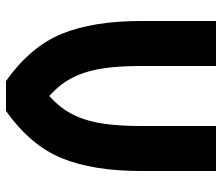

<svg xmlns="http://www.w3.org/2000/svg" viewBox="-70 -670 740 640"><g transform="rotate(90 300.0 -350.0)"><path d="M250 0 390 -75Q311 -128 272.5 -172Q234 -216 217 -279.5Q200 -343 200 -450V-700H50V-450Q50 -291 92.5 -186.5Q135 -82 250 0ZM350 0Q465 -82 507.5 -186.5Q550 -291 550 -450V-700H400V-450Q400 -343 383 -279.5Q366 -216 327.5 -172Q289 -128 210 -75L250 0Z"/></g></svg>

Font: Millimetre
Style: Bold
Weight: 800
Designer: Jérémy Landes
Version: Version 1.0